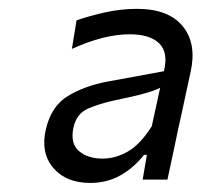

<svg xmlns="http://www.w3.org/2000/svg" viewBox="-20 -746 455 434"><path d="M184 -332.5Q129 -332.5 100.2 -366.8Q71.5 -401 83.5 -453Q95.5 -506 133.5 -529Q171.5 -552 222.5 -561.5L350.5 -585Q361 -627 340 -647.8Q319 -668.5 273 -668.5Q215.5 -668.5 142.5 -635.5L153 -700Q178.5 -709 215.2 -717.5Q252 -726 289.5 -726Q361 -726 393 -686.8Q425 -647.5 411 -584Q406.5 -564.5 402 -542.8Q397.5 -521 393 -500.5L383 -455.5Q377.5 -429 372 -403Q366.5 -377 358.5 -340H302.5L312 -396H305.5Q283 -367 252.5 -349.8Q222 -332.5 184 -332.5ZM212 -387.5Q241 -387.5 269 -403.5Q297 -419.5 323 -460.5L342 -547.5Q333.5 -543.5 323 -539.8Q312.5 -536 293.2 -531.2Q274 -526.5 238.5 -519Q206 -512 179.5 -500.8Q153 -489.5 146 -457.5Q138.5 -421.5 158.5 -404.5Q178.5 -387.5 212 -387.5Z"/></svg>

Font: Commissioner
Style: Italic
Weight: 400
Italic angle: -12°
Designer: Kostas Bartsokas
Foundry: Kostas Bartsokas
Version: Version 1.000; ttfautohint (v1.8.3)